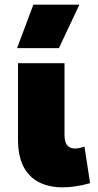

<svg xmlns="http://www.w3.org/2000/svg" viewBox="-20 -792 422 826"><path d="M249.5 14Q191.5 14 148.2 -7.8Q105 -29.5 81.2 -75Q57.5 -120.5 57.5 -192V-520H257.5V-213Q257.5 -180 269.5 -166.5Q281.5 -153 302.5 -153Q311.5 -153 322 -155.2Q332.5 -157.5 343.5 -161L367.5 -4Q335.5 5 306 9.5Q276.5 14 249.5 14ZM53.5 -585 123.5 -772H321.5L233.5 -585Z"/></svg>

Font: Geologica Roman Black
Style: Regular
Weight: 900
Designer: Sindre Bremnes, Frode Helland
Foundry: Monokrom Skriftforlag AS
Version: Version 1.010;gftools[0.9.28]